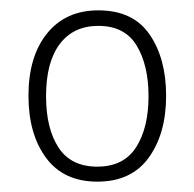

<svg xmlns="http://www.w3.org/2000/svg" viewBox="-20 -744 374 371"><path d="M301 -559Q301 -486 267.5 -439.5Q234 -393 168 -393Q103 -393 69 -439Q35 -485 35 -559Q35 -635 71 -679.5Q107 -724 170 -724Q237 -724 269 -677.5Q301 -631 301 -559ZM69 -558Q69 -496 93 -459Q117 -422 168 -422Q219 -422 243 -459.5Q267 -497 267 -558Q267 -618 244 -656Q221 -694 170 -694Q122 -694 95.5 -659Q69 -624 69 -558Z"/></svg>

Font: Noto Sans Khmer UI SemiCondensed ExtraLight
Style: Regular
Weight: 200
Width: 4
Designer: Danh Hong and the Monotype Design Team
Foundry: Monotype Imaging Inc.
Version: Version 2.002; ttfautohint (v1.8.4.7-5d5b)